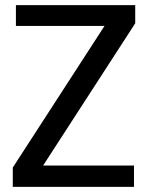

<svg xmlns="http://www.w3.org/2000/svg" viewBox="-20 -728 578 748"><path d="M506.8 -708V-637.2L147.9 -83H502V0H29.8V-75.2L387.2 -627H42V-708Z"/></svg>

Font: Sarala
Style: Regular
Weight: 400
Designer: Andres Torresi
Foundry: Huerta Tipografica
Version: Version 1.004;PS 001.003;hotconv 1.0.70;makeotf.lib2.5.58329